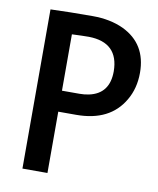

<svg xmlns="http://www.w3.org/2000/svg" viewBox="-77 -723 644 783"><g transform="rotate(10 245.0 -331.0)"><path d="M172.9 0V-253.9H247.1Q386.7 -253.9 444.3 -353.5Q473.6 -403.3 473.6 -467.8Q473.6 -587.9 371.1 -636.7Q316.4 -662.1 244.1 -662.1Q147.5 -662.1 69.3 -659.2V0ZM243.2 -576.2Q366.2 -574.2 367.2 -455.1Q367.2 -362.3 284.2 -344.7Q265.6 -340.8 246.1 -340.8H172.9V-574.2Q217.8 -576.2 243.2 -576.2Z"/></g></svg>

Font: Yaldevi Colombo SemiBold
Style: Regular
Weight: 600
Designer: Sol Matas, Denzil Rajitha, Kosala Senevirathne and Pathum Egodawatta
Foundry: Mooniak
Version: Version 1.020 ; ttfautohint (v1.6)